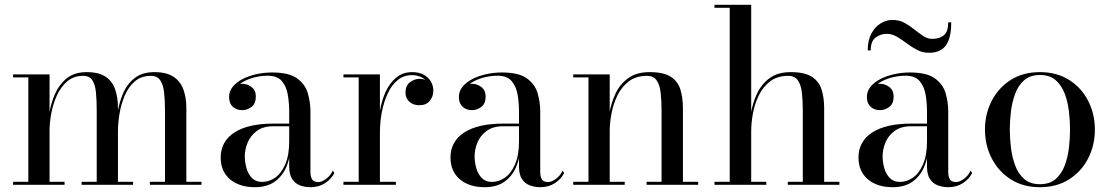

<svg xmlns="http://www.w3.org/2000/svg" viewBox="-20 -770 4632 800"><path d="M186.5 -460V-12.5H249V0H34.5V-12.5H98V-447.5H34.5V-460ZM471.5 -319.5V-12.5H534.5V0H320V-12.5H383V-308Q383 -350 380 -383Q377 -416 365.2 -435Q353.5 -454 326 -454Q286.5 -454 259.5 -430.5Q232.5 -407 216.5 -371.2Q200.5 -335.5 193.5 -296.5Q186.5 -257.5 186.5 -226L179 -222.5Q179 -256.5 185.8 -298.8Q192.5 -341 210 -380.2Q227.5 -419.5 259.2 -444.5Q291 -469.5 341 -469.5Q392 -469.5 420.2 -450.2Q448.5 -431 460 -397Q471.5 -363 471.5 -319.5ZM756.5 -319.5V-12.5H819.5V0H604.5V-12.5H667.5V-308Q667.5 -350 664 -383Q660.5 -416 648 -435Q635.5 -454 608.5 -454Q568 -454 541.2 -430.5Q514.5 -407 499.5 -371.2Q484.5 -335.5 478 -296.5Q471.5 -257.5 471.5 -226L463.5 -222.5Q463.5 -256.5 469.8 -298.8Q476 -341 492.5 -380.2Q509 -419.5 540.8 -444.5Q572.5 -469.5 623 -469.5Q674 -469.5 703 -450.2Q732 -431 744.2 -397Q756.5 -363 756.5 -319.5Z M1274 10Q1250.5 10 1230.2 2.5Q1210 -5 1197.5 -23.8Q1185 -42.5 1185 -76.5V-304.5Q1185 -340.5 1179.2 -375Q1173.5 -409.5 1154.5 -432Q1135.5 -454.5 1095.5 -454.5Q1070.5 -454.5 1045 -448.8Q1019.5 -443 998 -431.8Q976.5 -420.5 963.2 -404Q950 -387.5 950 -366H935.5Q935.5 -391.5 952.2 -406.2Q969 -421 989 -421Q1010.5 -421 1028.2 -407.2Q1046 -393.5 1046 -368Q1046 -338 1027.8 -324.5Q1009.5 -311 989 -311Q966 -311 950.2 -325Q934.5 -339 934.5 -366Q934.5 -389.5 949.5 -408.2Q964.5 -427 990 -440.2Q1015.5 -453.5 1047.8 -460.8Q1080 -468 1114 -468Q1183 -468 1217 -444Q1251 -420 1262.2 -382.5Q1273.5 -345 1273.5 -304.5V-53Q1273.5 -36 1279.8 -23.8Q1286 -11.5 1306 -11.5Q1321 -11.5 1339 -24.8Q1357 -38 1367 -59.5L1373 -48.5Q1360 -23.5 1334.2 -6.8Q1308.5 10 1274 10ZM1042 10Q977 10 938.2 -23.2Q899.5 -56.5 899.5 -113.5Q899.5 -180.5 956.5 -217.8Q1013.5 -255 1120 -255H1231.5V-244H1120Q1076 -244 1049.8 -224.2Q1023.5 -204.5 1011.8 -175.8Q1000 -147 1000 -119.5Q1000 -94.5 1007 -69.5Q1014 -44.5 1030 -28.2Q1046 -12 1072 -12Q1101 -12 1126.8 -30Q1152.5 -48 1168.8 -85.8Q1185 -123.5 1185 -182H1192.5Q1192.5 -125 1176 -81.8Q1159.5 -38.5 1126.2 -14.2Q1093 10 1042 10Z M1555.5 -218Q1555.5 -263 1563 -307.5Q1570.5 -352 1587.5 -388.8Q1604.5 -425.5 1631.8 -447.5Q1659 -469.5 1697.5 -469.5Q1725.5 -469.5 1745.2 -458.8Q1765 -448 1775.2 -430.5Q1785.5 -413 1785.5 -392.5Q1785.5 -367 1770.2 -349.2Q1755 -331.5 1728 -331.5Q1701 -331.5 1685.2 -346.5Q1669.5 -361.5 1669.5 -384Q1669.5 -413 1688 -427.2Q1706.5 -441.5 1728 -441.5Q1744 -441.5 1757 -435Q1770 -428.5 1777.5 -417.2Q1785 -406 1785 -392.5H1772.5Q1772.5 -410.5 1762.8 -425Q1753 -439.5 1735.8 -448.2Q1718.5 -457 1696.5 -457Q1662.5 -457 1637.2 -436.5Q1612 -416 1595.8 -381.2Q1579.5 -346.5 1571.2 -304.2Q1563 -262 1563 -218ZM1563 -460V-12.5H1629.5V0H1411V-12.5H1474.5V-447.5H1411V-460Z M2231.5 10Q2208 10 2187.8 2.5Q2167.5 -5 2155 -23.8Q2142.5 -42.5 2142.5 -76.5V-304.5Q2142.5 -340.5 2136.8 -375Q2131 -409.5 2112 -432Q2093 -454.5 2053 -454.5Q2028 -454.5 2002.5 -448.8Q1977 -443 1955.5 -431.8Q1934 -420.5 1920.8 -404Q1907.5 -387.5 1907.5 -366H1893Q1893 -391.5 1909.8 -406.2Q1926.5 -421 1946.5 -421Q1968 -421 1985.8 -407.2Q2003.5 -393.5 2003.5 -368Q2003.5 -338 1985.2 -324.5Q1967 -311 1946.5 -311Q1923.5 -311 1907.8 -325Q1892 -339 1892 -366Q1892 -389.5 1907 -408.2Q1922 -427 1947.5 -440.2Q1973 -453.5 2005.2 -460.8Q2037.5 -468 2071.5 -468Q2140.5 -468 2174.5 -444Q2208.5 -420 2219.8 -382.5Q2231 -345 2231 -304.5V-53Q2231 -36 2237.2 -23.8Q2243.5 -11.5 2263.5 -11.5Q2278.5 -11.5 2296.5 -24.8Q2314.5 -38 2324.5 -59.5L2330.5 -48.5Q2317.5 -23.5 2291.8 -6.8Q2266 10 2231.5 10ZM1999.5 10Q1934.5 10 1895.8 -23.2Q1857 -56.5 1857 -113.5Q1857 -180.5 1914 -217.8Q1971 -255 2077.5 -255H2189V-244H2077.5Q2033.5 -244 2007.2 -224.2Q1981 -204.5 1969.2 -175.8Q1957.5 -147 1957.5 -119.5Q1957.5 -94.5 1964.5 -69.5Q1971.5 -44.5 1987.5 -28.2Q2003.5 -12 2029.5 -12Q2058.5 -12 2084.2 -30Q2110 -48 2126.2 -85.8Q2142.5 -123.5 2142.5 -182H2150Q2150 -125 2133.5 -81.8Q2117 -38.5 2083.8 -14.2Q2050.5 10 1999.5 10Z M2520.5 -460V-12.5H2583V0H2368.5V-12.5H2432V-447.5H2368.5V-460ZM2825.5 -319.5V-12.5H2889V0H2674V-12.5H2736.5V-306Q2736.5 -348 2733 -381.5Q2729.5 -415 2716.5 -434.5Q2703.5 -454 2676 -454Q2630 -454 2599.8 -430.8Q2569.5 -407.5 2552.2 -371.5Q2535 -335.5 2527.8 -296.2Q2520.5 -257 2520.5 -224L2512 -220.5Q2512 -254.5 2519 -297Q2526 -339.5 2544.2 -379Q2562.5 -418.5 2597 -444Q2631.5 -469.5 2687 -469.5Q2745 -469.5 2774.8 -450.2Q2804.5 -431 2815 -397Q2825.5 -363 2825.5 -319.5Z M2957 0V-12.5H3020.5V-737.5H2957V-750H3110V-12.5H3173V0ZM3262.5 0V-12.5H3325V-306Q3325 -348 3321.5 -381.5Q3318 -415 3305 -434.5Q3292 -454 3264.5 -454Q3218.5 -454 3188.5 -430.8Q3158.5 -407.5 3141.2 -371.5Q3124 -335.5 3117 -296.2Q3110 -257 3110 -224L3102 -220.5Q3102 -254.5 3108.8 -297Q3115.5 -339.5 3133.8 -379Q3152 -418.5 3186.2 -444Q3220.5 -469.5 3274.5 -469.5Q3332.5 -469.5 3362.5 -450.2Q3392.5 -431 3403.2 -397Q3414 -363 3414 -319.5V-12.5H3477.5V0Z M3931.5 10Q3908 10 3887.8 2.5Q3867.5 -5 3855 -23.8Q3842.5 -42.5 3842.5 -76.5V-304.5Q3842.5 -340.5 3836.8 -375Q3831 -409.5 3812 -432Q3793 -454.5 3753 -454.5Q3728 -454.5 3702.5 -448.8Q3677 -443 3655.5 -431.8Q3634 -420.5 3620.8 -404Q3607.5 -387.5 3607.5 -366H3593Q3593 -391.5 3609.8 -406.2Q3626.5 -421 3646.5 -421Q3668 -421 3685.8 -407.2Q3703.5 -393.5 3703.5 -368Q3703.5 -338 3685.2 -324.5Q3667 -311 3646.5 -311Q3623.5 -311 3607.8 -325Q3592 -339 3592 -366Q3592 -389.5 3607 -408.2Q3622 -427 3647.5 -440.2Q3673 -453.5 3705.2 -460.8Q3737.5 -468 3771.5 -468Q3840.5 -468 3874.5 -444Q3908.5 -420 3919.8 -382.5Q3931 -345 3931 -304.5V-53Q3931 -36 3937.2 -23.8Q3943.5 -11.5 3963.5 -11.5Q3978.5 -11.5 3996.5 -24.8Q4014.5 -38 4024.5 -59.5L4030.5 -48.5Q4017.5 -23.5 3991.8 -6.8Q3966 10 3931.5 10ZM3699.5 10Q3634.5 10 3595.8 -23.2Q3557 -56.5 3557 -113.5Q3557 -180.5 3614 -217.8Q3671 -255 3777.5 -255H3889V-244H3777.5Q3733.5 -244 3707.2 -224.2Q3681 -204.5 3669.2 -175.8Q3657.5 -147 3657.5 -119.5Q3657.5 -94.5 3664.5 -69.5Q3671.5 -44.5 3687.5 -28.2Q3703.5 -12 3729.5 -12Q3758.5 -12 3784.2 -30Q3810 -48 3826.2 -85.8Q3842.5 -123.5 3842.5 -182H3850Q3850 -125 3833.5 -81.8Q3817 -38.5 3783.8 -14.2Q3750.5 10 3699.5 10ZM3851 -550Q3824 -550 3801.2 -562Q3778.5 -574 3758 -589.5Q3737.5 -605 3717 -617Q3696.5 -629 3674.5 -629Q3650 -629 3629 -614Q3608 -599 3608 -560H3595.5Q3595.5 -602.5 3611 -630.8Q3626.5 -659 3650 -673Q3673.5 -687 3698 -687Q3726.5 -687 3748.5 -675Q3770.5 -663 3789.5 -647.5Q3808.5 -632 3826.8 -620Q3845 -608 3864.5 -608Q3894.5 -608 3912.8 -623Q3931 -638 3931 -677H3943.5Q3943.5 -630 3932.5 -602Q3921.5 -574 3901 -562Q3880.5 -550 3851 -550Z M4313 10Q4242.5 10 4191.2 -23Q4140 -56 4112 -110.5Q4084 -165 4084 -230Q4084 -295 4112 -349.5Q4140 -404 4191.2 -436.8Q4242.5 -469.5 4313 -469.5Q4383.5 -469.5 4435 -436.8Q4486.5 -404 4514.2 -349.5Q4542 -295 4542 -230Q4542 -165 4514.2 -110.5Q4486.5 -56 4435 -23Q4383.5 10 4313 10ZM4313 -2.5Q4354 -2.5 4378.8 -24.2Q4403.5 -46 4416.5 -80.8Q4429.5 -115.5 4434 -155.2Q4438.5 -195 4438.5 -230Q4438.5 -265.5 4434 -305Q4429.5 -344.5 4416.5 -379.2Q4403.5 -414 4378.8 -435.8Q4354 -457.5 4313 -457.5Q4272.5 -457.5 4247.5 -435.8Q4222.5 -414 4209.8 -379.2Q4197 -344.5 4192.2 -305Q4187.5 -265.5 4187.5 -230Q4187.5 -195 4192.2 -155.2Q4197 -115.5 4209.8 -80.8Q4222.5 -46 4247.5 -24.2Q4272.5 -2.5 4313 -2.5Z"/></svg>

Font: Bodoni Moda 18pt
Style: Regular
Weight: 400
Designer: Owen Earl
Foundry: indestructible type
Version: Version 2.005